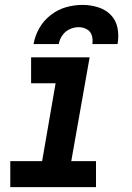

<svg xmlns="http://www.w3.org/2000/svg" viewBox="-20 -764 540 784"><path d="M22 0V-106H152L207 -424H107V-530H346L271 -106H372V0ZM117 -584Q123 -618 140.5 -649Q158 -680 187 -702.5Q216 -725 249.5 -734.5Q283 -744 317 -744Q349 -744 380 -734.5Q411 -725 432.5 -703Q454 -681 460 -649Q466 -617 460 -584H357Q360 -602 355 -619Q350 -636 334.5 -644.5Q319 -653 301 -653Q282 -653 264 -644.5Q246 -636 234.5 -619.5Q223 -603 220 -584Z"/></svg>

Font: Iosevka SS08
Style: Bold Italic
Weight: 700
Italic angle: -10°
Monospace: yes
Designer: Belleve Invis
Foundry: Belleve Invis
Version: 2.1.0; ttfautohint (v1.8.2)